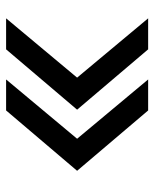

<svg xmlns="http://www.w3.org/2000/svg" viewBox="41 -612 501 623"><g transform="rotate(-90 291.5 -300.5)"><path d="M244.6 -70.3 48.8 -300.8 244.6 -531.2H345.2L152.8 -300.8L345.2 -70.3ZM442.9 -70.3 247.1 -300.8 442.9 -531.2H543.5L351.1 -300.8L543.5 -70.3Z"/></g></svg>

Font: Inter
Style: Regular
Weight: 400
Designer: Rasmus Andersson
Foundry: rsms
Version: Version 4.001;git-9221beed3